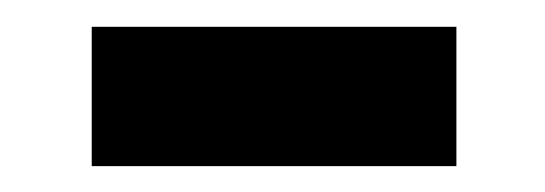

<svg xmlns="http://www.w3.org/2000/svg" viewBox="-20 -359 409 144"><path d="M48.8 -234.4V-338.9H322.3V-234.4Z"/></svg>

Font: Taipei Sans TC Beta
Style: Bold
Weight: 700
Designer: JT Foundry
Foundry: JT Foundry
Version: Version 1.000